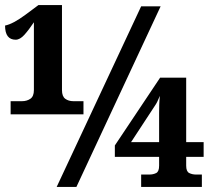

<svg xmlns="http://www.w3.org/2000/svg" viewBox="-36 -739 842 759"><path d="M6 -287H294V-339H254Q235 -339 222 -348.5Q209 -358 209 -383V-719H116L65 -681Q15 -644 -16 -638Q-16 -582 26 -582Q43 -582 60.5 -601.5Q78 -621 98 -651V-383Q98 -358 84 -348.5Q70 -339 51 -339H6ZM188 0 522 -714H599L266 0ZM522 0H762V-49H739Q724 -49 712 -55Q700 -61 700 -84V-119H769V-177H700V-432H597L418 -164V-119H593V-84Q593 -61 581.5 -55Q570 -49 554 -49H522ZM482 -177 577 -322Q585 -333 596 -360Q594 -341 593.5 -325Q593 -309 593 -293V-177Z"/></svg>

Font: Noto Serif SemiCondensed Extra
Style: Regular
Weight: 800
Width: 4
Designer: Monotype Design Team
Foundry: Monotype Imaging Inc.
Version: Version 1.002